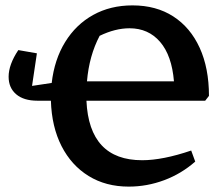

<svg xmlns="http://www.w3.org/2000/svg" viewBox="-20 -682 830 713"><path d="M119 -308Q68 -308 40 -332Q12 -356 12 -397Q12 -442 48 -496L117 -484L99 -363L172 -374Q182 -461 222 -526Q262 -591 326 -626.5Q390 -662 472 -662Q560 -662 623.5 -621Q687 -580 721.5 -504.5Q756 -429 756 -326L742 -308H301Q311 -87 508 -87Q584 -87 690 -123L705 -82Q654 -37 590 -13Q526 11 458 11Q373 11 309 -28.5Q245 -68 208.5 -139.5Q172 -211 169 -308ZM461 -577Q408 -577 350 -549Q311 -475 303 -380H626Q618 -476 574.5 -526.5Q531 -577 461 -577Z"/></svg>

Font: Piazzolla SemiBold
Style: Regular
Weight: 600
Designer: Juan Pablo del Peral
Foundry: Huerta Tipografica
Version: Version 1.330